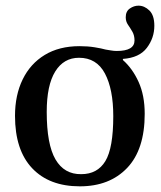

<svg xmlns="http://www.w3.org/2000/svg" viewBox="-20 -648 567 678"><path d="M262 10Q154 10 93.5 -54Q33 -118 33 -239Q33 -312 60 -367.5Q87 -423 138 -454Q189 -485 261 -485Q290 -485 314.5 -481Q339 -477 353 -473Q360 -472 371 -470Q382 -468 392 -468Q455 -468 455 -505Q455 -523 447.5 -536Q440 -549 432 -560.5Q424 -572 424 -587Q424 -608 438.5 -618Q453 -628 469 -628Q490 -628 507.5 -611Q525 -594 525 -557Q525 -514 498.5 -479Q472 -444 414 -440V-436Q448 -406 469.5 -358.5Q491 -311 491 -246Q491 -120 429 -55Q367 10 262 10ZM267 -33Q324 -33 352 -79Q380 -125 380 -238Q380 -333 350.5 -388.5Q321 -444 259 -444Q205 -444 175 -395.5Q145 -347 145 -253Q145 -138 176 -85Q207 -32 267 -33Z"/></svg>

Font: STIX Two Text Medium
Style: Regular
Weight: 500
Designer: Ross Mills, John Hudson & Paul Hanslow, Tiro Typeworks Ltd; with prior portions MicroPress Inc., and Coen Hoffman.
Foundry: Tiro Typeworks Ltd
Version: Version 2.13 b171